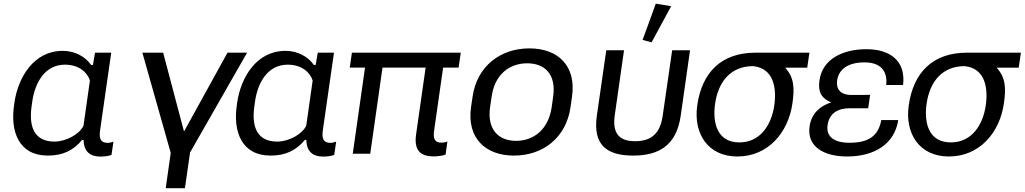

<svg xmlns="http://www.w3.org/2000/svg" viewBox="-20 -820 5465 1024"><path d="M235.4 9.8C314 9.8 370.1 -16.6 418 -73.7H425.8C426.8 -10.3 462.4 15.1 515.1 15.1C531.2 15.1 559.6 13.2 574.7 5.9L585 -64.5C574.2 -60.5 564 -58.1 554.2 -58.1C516.1 -58.1 507.8 -81.5 513.7 -124.5L573.2 -539.1H486.8L475.6 -473.6H465.8C435.5 -517.6 379.9 -548.8 314.5 -548.8C159.7 -548.8 76.2 -407.2 56.6 -271.5L54.7 -256.3C35.2 -119.6 79.1 9.8 235.4 9.8ZM270 -64.9C162.1 -64.9 133.3 -145.5 148.4 -252L151.9 -277.3C167 -382.8 221.2 -475.1 326.7 -475.1C398.9 -475.1 445.3 -436 459.5 -390.6L425.3 -149.4C403.8 -104.5 333.5 -64.9 270 -64.9Z M966.3 183.6 993.7 -6.8 1297.9 -539.1H1193.4L961.4 -118.7L850.1 -539.1H739.3L890.6 -4.4L863.8 183.6Z M1423.3 9.8C1502 9.8 1558.1 -16.6 1606 -73.7H1613.8C1614.7 -10.3 1650.4 15.1 1703.1 15.1C1719.2 15.1 1747.6 13.2 1762.7 5.9L1772.9 -64.5C1762.2 -60.5 1752 -58.1 1742.2 -58.1C1704.1 -58.1 1695.8 -81.5 1701.7 -124.5L1761.2 -539.1H1674.8L1663.6 -473.6H1653.8C1623.5 -517.6 1567.9 -548.8 1502.4 -548.8C1347.7 -548.8 1264.2 -407.2 1244.6 -271.5L1242.7 -256.3C1223.1 -119.6 1267.1 9.8 1423.3 9.8ZM1458 -64.9C1350.1 -64.9 1321.3 -145.5 1336.4 -252L1339.8 -277.3C1355 -382.8 1409.2 -475.1 1514.6 -475.1C1586.9 -475.1 1633.3 -436 1647.5 -390.6L1613.3 -149.4C1591.8 -104.5 1521.5 -64.9 1458 -64.9Z M1845.2 -459.5H1926.8L1861.3 0H1954.6L2020 -459.5H2250L2199.2 -104C2188 -23.4 2216.3 14.2 2293.9 14.2C2310.1 14.2 2341.8 10.7 2356.4 4.4L2366.2 -65.4C2356 -61 2344.7 -59.1 2334.5 -59.1C2297.9 -59.1 2289.6 -82 2294.9 -120.6L2343.3 -459.5H2425.8L2437.5 -539.1H1856.9Z M2721.2 9.8C2875.5 9.8 2999.5 -85 3022.9 -249L3030.8 -304.7C3054.2 -467.8 2957.5 -562 2803.2 -562C2649.9 -562 2523.9 -467.8 2500.5 -304.7L2492.2 -249C2468.8 -85 2567.9 9.8 2721.2 9.8ZM2732.9 -68.8C2639.2 -68.8 2576.7 -128.4 2593.8 -249L2602.1 -304.7C2618.7 -424.3 2698.2 -482.4 2792 -482.4C2884.8 -482.4 2947.3 -424.3 2930.2 -304.7L2922.4 -249C2905.3 -128.9 2825.7 -68.8 2732.9 -68.8Z M3356.4 9.8C3493.2 9.8 3587.4 -43.5 3610.4 -202.1L3660.2 -551.8H3564.9L3514.6 -204.6C3502.4 -114.3 3459.5 -66.9 3367.2 -66.9C3273.9 -66.9 3245.6 -117.2 3259.3 -209.5L3308.1 -551.8H3213.4L3163.1 -202.1C3140.6 -43.9 3219.7 9.8 3356.4 9.8ZM3455.1 -594.2 3559.6 -787.1 3477.5 -800.3 3407.2 -606.9Z M3912.6 14.6C4077.1 14.6 4184.1 -113.8 4206.1 -267.6C4218.3 -351.1 4215.3 -406.7 4167.5 -459H4285.2L4296.9 -539.1H4009.8C3826.2 -539.1 3723.6 -433.1 3698.7 -258.8C3676.8 -107.4 3755.9 14.6 3912.6 14.6ZM3923.3 -60.5C3804.7 -60.5 3779.3 -164.6 3793.9 -267.1C3811 -385.7 3877.9 -467.3 3997.1 -467.3C4106 -455.6 4123 -351.6 4109.4 -257.3C4095.2 -157.2 4037.1 -60.5 3923.3 -60.5Z M4498 14.6C4643.6 14.6 4751.5 -52.2 4770.5 -179.7H4680.2C4664.1 -91.8 4608.9 -58.6 4510.7 -58.6C4428.7 -58.6 4385.3 -90.8 4393.6 -151.9C4402.8 -216.8 4449.2 -242.7 4512.2 -242.7H4610.4L4620.6 -314L4522.5 -313.5C4474.1 -313 4437 -334.5 4444.8 -391.1C4453.6 -452.1 4504.4 -487.3 4590.3 -487.3C4676.3 -487.3 4714.4 -441.9 4706.5 -366.7H4796.4C4812 -498.5 4723.6 -557.6 4601.1 -557.6C4478.5 -557.6 4367.2 -507.8 4350.6 -392.1C4340.8 -324.7 4365.7 -293 4413.6 -273.9C4354.5 -256.3 4307.6 -214.4 4297.9 -147C4281.7 -35.2 4377.4 14.6 4498 14.6Z M5040.5 14.6C5205.1 14.6 5312 -113.8 5334 -267.6C5346.2 -351.1 5343.3 -406.7 5295.4 -459H5413.1L5424.8 -539.1H5137.7C4954.1 -539.1 4851.6 -433.1 4826.7 -258.8C4804.7 -107.4 4883.8 14.6 5040.5 14.6ZM5051.3 -60.5C4932.6 -60.5 4907.2 -164.6 4921.9 -267.1C4939 -385.7 5005.9 -467.3 5125 -467.3C5233.9 -455.6 5251 -351.6 5237.3 -257.3C5223.1 -157.2 5165 -60.5 5051.3 -60.5Z"/></svg>

Font: Winston
Style: Italic
Weight: 400
Italic angle: -8.13011°
Designer: Vernon Adams, Kim Jin-seong, David Berlow, Cristiano Sobral
Foundry: The Winston Project Authors
Version: Version 3.004